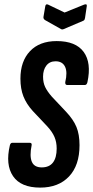

<svg xmlns="http://www.w3.org/2000/svg" viewBox="-20 -848 425 874"><path d="M163 6Q75 6 39.5 -46Q4 -98 25 -187Q28 -198 36 -198H115Q126 -198 124 -187Q114 -137 125 -111.5Q136 -86 170 -86Q204 -86 221 -108Q238 -130 238 -172Q238 -201 228 -224.5Q218 -248 195 -273L129 -343Q100 -375 86.5 -409.5Q73 -444 73 -490Q73 -569 116.5 -615Q160 -661 238 -661Q325 -661 361 -611.5Q397 -562 378 -474Q375 -461 366 -461H286Q276 -461 277 -474Q288 -520 276 -544.5Q264 -569 233 -569Q206 -569 191 -549.5Q176 -530 176 -499Q176 -472 185.5 -452Q195 -432 216 -408L281 -339Q314 -304 328 -270Q342 -236 342 -187Q342 -95 294 -44.5Q246 6 163 6ZM363 -827Q377 -832 375 -820L367 -766Q366 -761 364.5 -758Q363 -755 358 -753L271 -716Q263 -712 257 -716L186 -756Q176 -762 178 -772L186 -819Q188 -832 199 -827L274 -791Z"/></svg>

Font: Sofia Sans Extra Condensed
Style: Bold Italic
Weight: 700
Italic angle: -9°
Designer: Botio Nikoltchev, Ani Petrova
Foundry: lettersoup
Version: Version 4.101